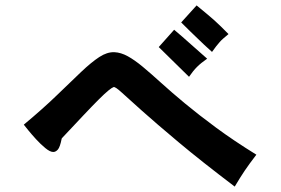

<svg xmlns="http://www.w3.org/2000/svg" viewBox="-20 -751 1040 710"><path d="M679 -467 567 -577 624 -641Q655 -615 685.5 -587.5Q716 -560 746 -534Q723 -518 708.5 -503.5Q694 -489 679 -467ZM825 -625Q813 -615 805.5 -608.5Q798 -602 792 -595Q786 -588 779.5 -580Q773 -572 764 -559Q747 -574 735.5 -585Q724 -596 712 -607.5Q700 -619 685.5 -633Q671 -647 650 -668L707 -731Q729 -713 744.5 -700Q760 -687 772.5 -676Q785 -665 797 -653Q809 -641 825 -625ZM928 -179Q914 -161 904 -147Q894 -133 885 -120Q876 -107 867.5 -93Q859 -79 848 -61Q724 -155 640.5 -225Q557 -295 505.5 -341Q454 -387 430 -409Q406 -431 400 -429Q394 -427 380.5 -416Q367 -405 344 -382Q321 -359 288 -324Q255 -289 209 -240Q208 -238 208 -238Q202 -207 194 -198Q186 -189 177 -189Q165 -189 147.5 -203.5Q130 -218 113.5 -236Q97 -254 84 -270Q71 -286 68 -290Q140 -350 191 -399.5Q242 -449 280 -485Q318 -521 347 -540Q376 -559 403 -558Q427 -557 452.5 -543Q478 -529 508 -504Q538 -479 576 -444.5Q614 -410 664 -368.5Q714 -327 779 -279Q844 -231 928 -179Z"/></svg>

Font: D2Coding
Style: Bold
Weight: 700
Monospace: yes
Designer: Yong-Rak Park; Jeong-Hwan Yoon; Sang-Min Lee;
Foundry: NHN Corporation
Version: Version 1.3.2; Build 20180524